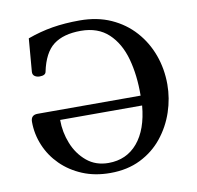

<svg xmlns="http://www.w3.org/2000/svg" viewBox="-76 -730 849 828"><g transform="rotate(-10 348.5 -315.5)"><path d="M342 20Q275 20 221 -2.5Q167 -25 128 -63.5Q89 -102 68 -152Q47 -202 47 -256Q47 -286 77 -286H528Q529 -375 509 -447.5Q489 -520 443 -563Q397 -606 322 -606Q246 -606 202.5 -573Q159 -540 142 -458Q139 -443 114 -443Q101 -443 92 -449.5Q83 -456 84 -469L96 -613Q151 -633 205.5 -642Q260 -651 325 -651Q402 -651 462 -624Q522 -597 564 -550Q606 -503 628 -442.5Q650 -382 650 -314Q650 -253 630 -193.5Q610 -134 571 -85.5Q532 -37 474.5 -8.5Q417 20 342 20ZM342 -24Q421 -24 469.5 -81.5Q518 -139 527 -243H168Q168 -189 188 -139Q208 -89 247 -56.5Q286 -24 342 -24Z"/></g></svg>

Font: Alice
Style: Regular
Weight: 400
Designer: Ksenia Yerulevich
Foundry: Cyreal (http://www.cyreal.org/)
Version: Version 2.003; ttfautohint (v1.8.3)